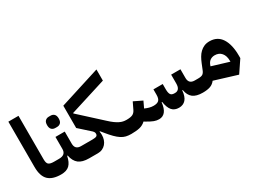

<svg xmlns="http://www.w3.org/2000/svg" viewBox="-56 -1347 2592 1969"><g transform="rotate(-30 1240.5 -363.0)"><path d="M259 0Q158 0 109 -48Q60 -96 60 -204V-740H180V-224Q180 -179 198 -164.5Q216 -150 260 -150H290V-30L260 0Z M260 -120 290 -150H320Q400 -150 400 -220V-363H510V-220Q510 -150 580 -150H620V-30L590 0Q510 0 468.5 -32.5Q427 -65 413 -135H407Q393 -65 359 -32.5Q325 0 260 0ZM445 -443Q419 -443 402.5 -459Q386 -475 386 -510Q386 -545 402.5 -561Q419 -577 445 -577H465Q491 -577 507.5 -561Q524 -545 524 -510Q524 -475 507.5 -459Q491 -443 465 -443Z M590 -120 620 -150H714Q750 -150 763.5 -157.5Q777 -165 777 -184Q777 -197 770 -207.5Q763 -218 746 -232L630 -336V-600L1110 -752V-620L680 -485V-479L935 -246Q967 -216 992.5 -197.5Q1018 -179 1039.5 -168.5Q1061 -158 1080 -154Q1099 -150 1120 -150V-30L1090 0Q1056 0 1028.5 -6.5Q1001 -13 974 -30.5Q947 -48 917.5 -77.5Q888 -107 851 -153L824 -186L819 -183Q823 -164 823 -143Q823 -113 814 -87Q805 -61 788 -41.5Q771 -22 747 -11Q723 0 693 0H590Z M1090 -120 1120 -150H1121Q1168 -150 1192 -161.5Q1216 -173 1230 -202L1269 -283L1368 -235L1333 -161Q1357 -150 1382 -143Q1407 -136 1433 -136Q1476 -136 1495 -154.5Q1514 -173 1514 -220V-283H1624V-220Q1624 -178 1636 -159Q1648 -140 1680 -140H1690Q1716 -140 1731.5 -159Q1747 -178 1747 -220V-323H1857V-220Q1857 -150 1927 -150H1967V-30L1937 0Q1861 0 1821.5 -30.5Q1782 -61 1771 -127H1765Q1759 -55 1729 -21.5Q1699 12 1649 12Q1596 12 1567 -21.5Q1538 -55 1527 -127H1521Q1513 -55 1485.5 -21.5Q1458 12 1413 12Q1384 12 1355.5 1.5Q1327 -9 1281 -36L1261 -48Q1230 -19 1190.5 -9.5Q1151 0 1090 0Z M2084 -56Q2061 -25 2026.5 -12.5Q1992 0 1937 0V-120L1967 -150Q2004 -150 2021 -161Q2038 -172 2049 -200L2077 -269Q2090 -301 2106 -329Q2122 -357 2144 -378Q2166 -399 2193.5 -411Q2221 -423 2257 -423Q2351 -423 2398.5 -349Q2446 -275 2446 -144V-115L2351 26ZM2139 -195 2340 -134V-144Q2340 -204 2311 -238Q2282 -272 2232 -272Q2200 -272 2176.5 -255Q2153 -238 2141 -201Z"/></g></svg>

Font: IBM Plex Arabic
Style: Bold
Weight: 700
Designer: Mike Abbink, Paul van der Laan, Pieter van Rosmalen, Wael Morcos, Khajak Apelian
Foundry: Bold Monday
Version: Version 1.0